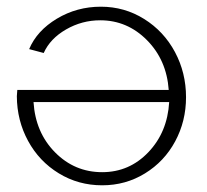

<svg xmlns="http://www.w3.org/2000/svg" viewBox="-20 -549 623 579"><path d="M288.1 9.8Q216.3 9.8 157.2 -26.4Q98.1 -62.5 64.7 -124Q31.2 -185.5 30.8 -258.8Q30.8 -261.7 31.5 -268.6Q32.2 -275.4 32.2 -277.8H488.8Q482.4 -368.2 423.1 -428Q363.8 -487.8 282.2 -487.8Q227.1 -487.8 179.2 -460.2Q131.3 -432.6 111.8 -389.2L67.9 -400.9Q91.3 -456.5 151.6 -492.7Q211.9 -528.8 284.2 -528.8Q355.5 -528.8 414.8 -491.7Q474.1 -454.6 507.6 -392.1Q541 -329.6 541 -255.9Q541 -183.6 508.3 -122.8Q475.6 -62 417.2 -26.1Q358.9 9.8 288.1 9.8ZM288.1 -29.8Q370.1 -29.8 427.5 -90.1Q484.9 -150.4 490.2 -241.2H81.1Q86.9 -149.4 146 -89.6Q205.1 -29.8 288.1 -29.8Z"/></svg>

Font: Rawline Light
Style: Regular
Weight: 300
Designer: Matt McInerney, Pablo Impallari, Rodrigo Fuenzalida
Foundry: Matt McInerney, Pablo Impallari, Rodrigo Fuenzalida
Version: Version 4.020;PS 004.020;hotconv 1.0.88;makeotf.lib2.5.64775